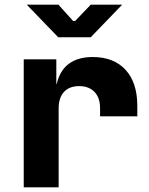

<svg xmlns="http://www.w3.org/2000/svg" viewBox="-20 -805 640 825"><path d="M570 -350V-305H410V-340Q410 -385 386 -410Q362 -435 320 -435Q278 -435 255 -410Q232 -385 232 -340V0H82V-550H222V-445H224Q237 -502 276 -531Q315 -560 378 -560Q469 -560 519.5 -505Q570 -450 570 -350ZM370 -645H230L95 -785H231L294 -715H303L370 -785H505Z"/></svg>

Font: JetBrains Mono Extra Bold
Style: Regular
Weight: 800
Monospace: yes
Designer: Philipp Nurullin, Konstantin Bulenkov
Foundry: JetBrains
Version: 2.002